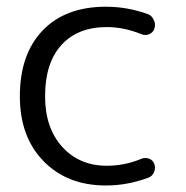

<svg xmlns="http://www.w3.org/2000/svg" viewBox="-20 -573 561 580"><path d="M408.2 -93.8Q419.9 -97.7 431.2 -93.3Q442.4 -88.9 446.3 -77.1Q448.2 -71.3 448.2 -66.4Q448.2 -59.6 445.3 -52.7Q439.5 -40 427.7 -36.1Q365.2 -12.7 299.8 -12.7Q183.6 -12.7 111.8 -85.9Q40 -159.2 40 -282.2Q40 -409.2 108.9 -481Q177.7 -552.7 299.8 -552.7Q365.2 -552.7 426.8 -530.3Q439.5 -525.4 444.3 -512.7Q448.2 -505.9 448.2 -498Q448.2 -492.2 446.3 -486.3Q442.4 -474.6 430.7 -469.7Q418.9 -464.8 407.2 -469.7Q354.5 -491.2 302.7 -491.2Q214.8 -491.2 165.5 -437Q116.2 -382.8 116.2 -282.2Q116.2 -186.5 168 -129.4Q219.7 -72.3 302.7 -72.3Q357.4 -72.3 408.2 -93.8Z"/></svg>

Font: Gen Jyuu Gothic P Normal
Style: Regular
Weight: 300
Designer: [Source Han Sans]
Ryoko NISHIZUKA  (kana & ideographs); Paul D. Hunt (Latin, Greek & Cyrillic); Wenlong ZHANG  (bopomofo
Version: Version 1.002.20150607